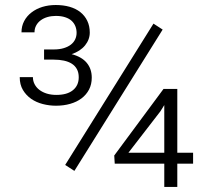

<svg xmlns="http://www.w3.org/2000/svg" viewBox="-20 -735 816 755"><path d="M272.5 -63 236.3 -86.4 583.5 -642.1 619.6 -618.7ZM677.2 -134.3H739.3V-91.3H677.2V0H626V-91.3H431.2L429.2 -123.5L623 -385.3H677.2ZM484.9 -134.3H626V-321.8L610.8 -297.4ZM153.3 -540.5H191.4Q213.9 -540.5 230.7 -545.7Q247.6 -550.8 258.8 -559.6Q270 -568.4 275.6 -580.3Q281.2 -592.3 281.2 -606Q281.2 -619.6 276.4 -631.8Q271.5 -644 261.7 -653.1Q252 -662.1 236.3 -667.2Q220.7 -672.4 199.7 -672.4Q182.1 -672.4 166.7 -668Q151.4 -663.6 139.9 -655Q128.4 -646.5 122.1 -634.5Q115.7 -622.6 115.7 -607.9H64.5Q64.5 -632.3 75 -652.1Q85.4 -671.9 103.8 -686Q122.1 -700.2 146.5 -707.8Q170.9 -715.3 199.2 -715.3Q229 -715.3 253.7 -708.3Q278.3 -701.2 295.9 -687.3Q313.5 -673.3 323.2 -653.1Q333 -632.8 333 -606.9Q333 -579.6 314.5 -556.6Q295.9 -533.7 261.7 -522Q301.3 -511.7 321 -488Q340.8 -464.4 340.8 -429.7Q340.8 -403.3 330.1 -382.8Q319.3 -362.3 300.5 -348.1Q281.7 -334 256.1 -326.7Q230.5 -319.3 200.2 -319.3Q173.8 -319.3 148.2 -325.9Q122.6 -332.5 102.5 -346.4Q82.5 -360.4 70.1 -381.3Q57.6 -402.3 57.6 -431.6H109.4Q109.4 -416.5 116.2 -403.6Q123 -390.6 135.3 -381.3Q147.5 -372.1 164.3 -366.9Q181.2 -361.8 201.7 -361.8Q244.1 -361.8 266.8 -380.4Q289.6 -398.9 289.6 -431.2Q289.6 -449.7 282.5 -462.9Q275.4 -476.1 262.5 -484.4Q249.5 -492.7 231.4 -496.6Q213.4 -500.5 191.4 -500.5H153.3Z"/></svg>

Font: Melbourne
Style: Light
Weight: 300
Designer: Google
Version: Version 2.000980; 2014